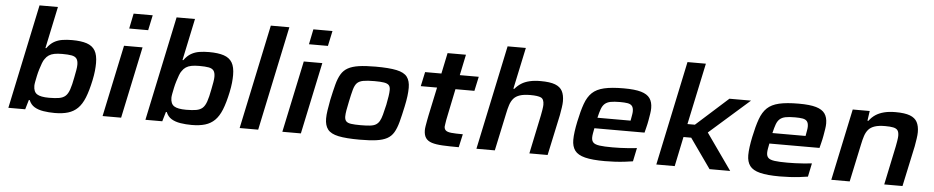

<svg xmlns="http://www.w3.org/2000/svg" viewBox="-42 -1048 6626 1362"><g transform="rotate(5 3271.0 -367.5)"><path d="M367 8Q325 8 287 2Q249 -4 222.5 -20Q196 -36 183 -68H177L157 0H37L194 -743H325L262 -445H268Q291 -477 318 -492.5Q345 -508 377 -513Q409 -518 445 -518Q510 -518 550.5 -504.5Q591 -491 610 -459Q629 -427 629 -370Q629 -345 626 -315Q623 -285 615 -247Q599 -171 579 -121.5Q559 -72 530.5 -44Q502 -16 462 -4Q422 8 367 8ZM318 -96Q362 -96 390 -101Q418 -106 435 -121.5Q452 -137 463 -169Q474 -201 484 -255Q490 -285 494 -308Q498 -331 498 -347Q498 -376 487 -390.5Q476 -405 451.5 -409.5Q427 -414 385 -414Q351 -414 328.5 -409.5Q306 -405 290 -394.5Q274 -384 263 -367Q254 -356 246.5 -335.5Q239 -315 231.5 -291Q224 -267 219 -243Q214 -219 210.5 -200.5Q207 -182 207 -172Q207 -129 232.5 -112.5Q258 -96 318 -96Z M842 -635 864 -743H1000L977 -635ZM708 0 816 -510H948L840 0Z M1343 8Q1301 8 1263 2Q1225 -4 1198.5 -20Q1172 -36 1159 -68H1153L1133 0H1013L1170 -743H1301L1238 -445H1244Q1267 -477 1294 -492.5Q1321 -508 1353 -513Q1385 -518 1421 -518Q1486 -518 1526.5 -504.5Q1567 -491 1586 -459Q1605 -427 1605 -370Q1605 -345 1602 -315Q1599 -285 1591 -247Q1575 -171 1555 -121.5Q1535 -72 1506.5 -44Q1478 -16 1438 -4Q1398 8 1343 8ZM1294 -96Q1338 -96 1366 -101Q1394 -106 1411 -121.5Q1428 -137 1439 -169Q1450 -201 1460 -255Q1466 -285 1470 -308Q1474 -331 1474 -347Q1474 -376 1463 -390.5Q1452 -405 1427.5 -409.5Q1403 -414 1361 -414Q1327 -414 1304.5 -409.5Q1282 -405 1266 -394.5Q1250 -384 1239 -367Q1230 -356 1222.5 -335.5Q1215 -315 1207.5 -291Q1200 -267 1195 -243Q1190 -219 1186.5 -200.5Q1183 -182 1183 -172Q1183 -129 1208.5 -112.5Q1234 -96 1294 -96Z M1684 0 1841 -743H1973L1816 0Z M2122 -635 2144 -743H2280L2257 -635ZM1988 0 2096 -510H2228L2120 0Z M2539 8Q2442 8 2387.5 -3.5Q2333 -15 2311 -43.5Q2289 -72 2289 -121Q2289 -147 2294 -179.5Q2299 -212 2307 -255Q2321 -320 2333 -365.5Q2345 -411 2363 -441Q2381 -471 2411 -487.5Q2441 -504 2488 -511Q2535 -518 2607 -518Q2703 -518 2757 -506.5Q2811 -495 2832.5 -466.5Q2854 -438 2854 -389Q2854 -362 2850 -329.5Q2846 -297 2837 -255Q2823 -189 2810.5 -142.5Q2798 -96 2780.5 -66.5Q2763 -37 2733.5 -21Q2704 -5 2657.5 1.5Q2611 8 2539 8ZM2537 -95Q2577 -95 2603.5 -98Q2630 -101 2645.5 -110.5Q2661 -120 2671 -137.5Q2681 -155 2688.5 -183.5Q2696 -212 2706 -255Q2713 -291 2717 -317Q2721 -343 2721 -362Q2721 -385 2710.5 -396Q2700 -407 2676 -411Q2652 -415 2608 -415Q2557 -415 2528 -409.5Q2499 -404 2484 -388.5Q2469 -373 2460 -340.5Q2451 -308 2440 -255Q2432 -218 2427.5 -191.5Q2423 -165 2423 -147Q2423 -125 2433.5 -113.5Q2444 -102 2469 -98.5Q2494 -95 2537 -95Z M3244 0Q3177 0 3129 -2.5Q3081 -5 3051.5 -14.5Q3022 -24 3008 -44.5Q2994 -65 2994 -100Q2994 -111 2997 -130Q3000 -149 3004 -170Q3008 -191 3011 -206L3054 -408H2938L2960 -510H3076L3107 -658H3238L3207 -510H3342L3320 -408H3185L3147 -224Q3142 -202 3139 -184.5Q3136 -167 3134.5 -155.5Q3133 -144 3132 -137Q3132 -120 3143 -110Q3154 -100 3182.5 -97Q3211 -94 3265 -94Z M3370 0 3527 -743H3657L3594 -447H3601Q3620 -470 3645 -486Q3670 -502 3704 -510Q3738 -518 3782 -518Q3849 -518 3885.5 -504Q3922 -490 3937 -461.5Q3952 -433 3952 -389Q3952 -370 3948 -343.5Q3944 -317 3939 -289L3877 0H3747L3805 -276Q3808 -290 3812 -315Q3816 -340 3816 -352Q3816 -392 3794 -402.5Q3772 -413 3718 -413Q3672 -413 3643.5 -403.5Q3615 -394 3599 -375.5Q3583 -357 3574 -329.5Q3565 -302 3558 -267L3501 0Z M4285 8Q4195 8 4143.5 -5Q4092 -18 4070.5 -47Q4049 -76 4049 -123Q4049 -149 4053.5 -182.5Q4058 -216 4066 -254Q4082 -331 4100.5 -382.5Q4119 -434 4150 -463.5Q4181 -493 4234.5 -505.5Q4288 -518 4374 -518Q4454 -518 4498 -505Q4542 -492 4561 -465Q4580 -438 4580 -395Q4580 -377 4576.5 -355Q4573 -333 4568.5 -307Q4564 -281 4557 -254L4548 -218H4191Q4187 -198 4184 -181Q4181 -164 4181 -151Q4181 -128 4193.5 -115.5Q4206 -103 4238.5 -98.5Q4271 -94 4330 -94Q4355 -94 4385.5 -95Q4416 -96 4447.5 -98.5Q4479 -101 4504 -104L4484 -8Q4460 -4 4426 0Q4392 4 4355.5 6Q4319 8 4285 8ZM4206 -294H4442L4444 -305Q4447 -323 4449.5 -336.5Q4452 -350 4452 -362Q4452 -387 4441.5 -399.5Q4431 -412 4410 -415.5Q4389 -419 4356 -419Q4314 -419 4289 -414Q4264 -409 4248.5 -395.5Q4233 -382 4224 -357.5Q4215 -333 4206 -294Z M4651 0 4808 -743H4939L4846 -305H4899L5127 -510H5281L4995 -258L5177 0H5030L4881 -211H4826L4782 0Z M5531 8Q5441 8 5389.5 -5Q5338 -18 5316.5 -47Q5295 -76 5295 -123Q5295 -149 5299.5 -182.5Q5304 -216 5312 -254Q5328 -331 5346.5 -382.5Q5365 -434 5396 -463.5Q5427 -493 5480.5 -505.5Q5534 -518 5620 -518Q5700 -518 5744 -505Q5788 -492 5807 -465Q5826 -438 5826 -395Q5826 -377 5822.5 -355Q5819 -333 5814.5 -307Q5810 -281 5803 -254L5794 -218H5437Q5433 -198 5430 -181Q5427 -164 5427 -151Q5427 -128 5439.5 -115.5Q5452 -103 5484.5 -98.5Q5517 -94 5576 -94Q5601 -94 5631.5 -95Q5662 -96 5693.5 -98.5Q5725 -101 5750 -104L5730 -8Q5706 -4 5672 0Q5638 4 5601.5 6Q5565 8 5531 8ZM5452 -294H5688L5690 -305Q5693 -323 5695.5 -336.5Q5698 -350 5698 -362Q5698 -387 5687.5 -399.5Q5677 -412 5656 -415.5Q5635 -419 5602 -419Q5560 -419 5535 -414Q5510 -409 5494.5 -395.5Q5479 -382 5470 -357.5Q5461 -333 5452 -294Z M5897 0 6005 -510H6126L6116 -440H6123Q6142 -466 6167.5 -483Q6193 -500 6228 -509Q6263 -518 6310 -518Q6376 -518 6412.5 -504Q6449 -490 6464 -461.5Q6479 -433 6479 -390Q6479 -371 6475 -344Q6471 -317 6466 -289L6404 0H6274L6332 -276Q6335 -290 6339 -315Q6343 -340 6343 -352Q6343 -379 6333.5 -391.5Q6324 -404 6302.5 -408.5Q6281 -413 6245 -413Q6199 -413 6170.5 -403.5Q6142 -394 6126 -375.5Q6110 -357 6101 -329.5Q6092 -302 6085 -267L6028 0Z"/></g></svg>

Font: Saira Expanded SemiBold
Style: Italic
Weight: 600
Width: 7
Italic angle: -12°
Designer: Hector Gatti with collaboration of the Omnibus-Type team
Foundry: Omnibus-Type
Version: Version 1.101